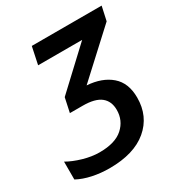

<svg xmlns="http://www.w3.org/2000/svg" viewBox="-171 -832 897 959"><g transform="rotate(-30 277.5 -352.0)"><path d="M183.6 9.8Q133.3 9.8 85.9 -0.2Q38.6 -10.3 2.4 -29.8V-132.8Q38.1 -112.3 87.2 -98.1Q136.2 -84 180.2 -84Q271 -84 315.4 -124.3Q359.9 -164.6 359.9 -225.1Q359.9 -275.4 326.7 -301.8Q293.5 -328.1 223.1 -328.1H148.9L166.5 -410.2L384.8 -614.3H130.9L151.9 -713.9H554.7L537.1 -633.3L290.5 -406.2Q376.5 -400.4 427.7 -356.2Q479 -312 479 -227.5Q479 -120.1 402.1 -55.2Q325.2 9.8 183.6 9.8Z"/></g></svg>

Font: Open Sans SemiBold
Style: Italic
Weight: 600
Italic angle: -12°
Designer: Monotype Design Team
Foundry: Monotype Imaging Inc.
Version: Version 3.003; ttfautohint (v1.8.4)